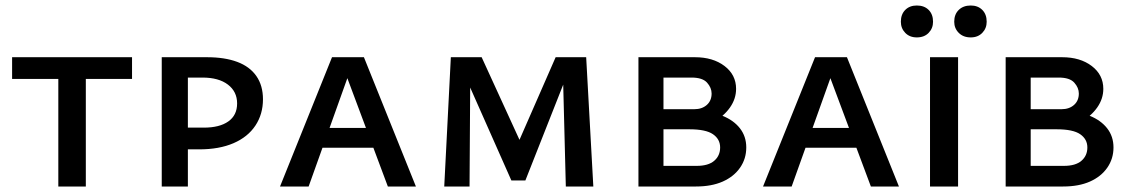

<svg xmlns="http://www.w3.org/2000/svg" viewBox="-20 -678 4106 698"><path d="M192 0V-470H292V0ZM24 -391V-470H460V-391Z M568 0V-470H732Q797 -470 842.5 -453Q888 -436 912 -401.5Q936 -367 936 -317Q936 -263 908.5 -221.5Q881 -180 829 -157.5Q777 -135 704 -135H616V-214H721Q778 -214 810 -236.5Q842 -259 842 -302Q842 -345 808.5 -370.5Q775 -396 716 -396H663V0Z M998 0 1187 -470H1303L1492 0H1390L1230 -428H1255L1102 0ZM1098 -141 1121 -213H1348L1382 -141Z M2037 0 2026 -429 2055 -440 1890 -22H1839L1652 -444L1676 -470H1731L1889 -125H1849L2000 -470H2111L2137 0ZM1595 0 1619 -470H1690L1687 0Z M2301 0V-470H2506Q2572 -470 2614 -438Q2656 -406 2656 -355Q2656 -319 2634 -287.5Q2612 -256 2575 -235.5Q2538 -215 2492 -215L2510 -274Q2564 -274 2605.5 -257.5Q2647 -241 2670 -211.5Q2693 -182 2693 -142Q2693 -101 2670.5 -68.5Q2648 -36 2607.5 -18Q2567 0 2510 0ZM2392 -75H2513Q2555 -75 2576.5 -93.5Q2598 -112 2598 -142Q2598 -172 2572 -190Q2546 -208 2486 -208H2369V-281H2504Q2532 -281 2549.5 -296.5Q2567 -312 2567 -338Q2567 -359 2550.5 -377.5Q2534 -396 2494 -396H2392Z M2754 0 2943 -470H3059L3248 0H3146L2986 -428H3011L2858 0ZM2854 -141 2877 -213H3104L3138 -141Z M3361 0V-470H3463V0ZM3313 -542Q3287 -542 3271 -558.5Q3255 -575 3255 -599Q3255 -626 3271 -642Q3287 -658 3313 -658Q3340 -658 3356 -642Q3372 -626 3372 -599Q3372 -575 3356 -558.5Q3340 -542 3313 -542ZM3509 -542Q3482 -542 3465.5 -558.5Q3449 -575 3449 -599Q3449 -626 3465.5 -642Q3482 -658 3509 -658Q3535 -658 3551 -642Q3567 -626 3567 -599Q3567 -575 3551 -558.5Q3535 -542 3509 -542Z M3636 0V-470H3841Q3907 -470 3949 -438Q3991 -406 3991 -355Q3991 -319 3969 -287.5Q3947 -256 3910 -235.5Q3873 -215 3827 -215L3845 -274Q3899 -274 3940.5 -257.5Q3982 -241 4005 -211.5Q4028 -182 4028 -142Q4028 -101 4005.5 -68.5Q3983 -36 3942.5 -18Q3902 0 3845 0ZM3727 -75H3848Q3890 -75 3911.5 -93.5Q3933 -112 3933 -142Q3933 -172 3907 -190Q3881 -208 3821 -208H3704V-281H3839Q3867 -281 3884.5 -296.5Q3902 -312 3902 -338Q3902 -359 3885.5 -377.5Q3869 -396 3829 -396H3727Z"/></svg>

Font: Ysabeau SC SemiBold
Style: Regular
Weight: 600
Designer: Christian Thalmann (Catharsis Fonts)
Version: Version 2.001;gftools[0.9.30]; featfreeze: smcp